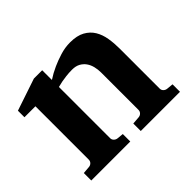

<svg xmlns="http://www.w3.org/2000/svg" viewBox="-114 -676 852 852"><g transform="rotate(-45 312.5 -250.0)"><path d="M342.8 0V-46.9L379.9 -49.8Q389.2 -50.8 395.5 -57.4Q401.9 -64 401.9 -73.2V-308.1Q401.9 -327.1 397.5 -345.2Q393.1 -363.3 383.3 -377.2Q373.5 -391.1 357.9 -399.7Q342.3 -408.2 319.8 -408.2Q299.3 -408.2 281.7 -406Q264.2 -403.8 251.5 -401.4Q236.3 -398.4 224.1 -395V-73.2Q224.1 -64 231 -57.4Q237.8 -50.8 247.1 -49.8L276.9 -46.9V0H32.2V-46.9L67.9 -49.8Q77.1 -50.8 83.5 -57.4Q89.8 -64 89.8 -73.2V-408.2H21V-449.2L171.9 -500H224.1V-439Q250 -456.1 279.3 -469.2Q304.2 -480.5 335.4 -490.2Q366.7 -500 398.9 -500Q441.9 -500 468.8 -485.1Q495.6 -470.2 510.3 -445.8Q524.9 -421.4 530 -390.1Q535.2 -358.9 535.2 -326.2V-73.2Q535.2 -64 542 -57.4Q548.8 -50.8 558.1 -49.8L588.9 -46.9V0Z"/></g></svg>

Font: Charis SIL Cyr
Style: Bold
Weight: 700
Foundry: SIL International
Version: Version 5.000